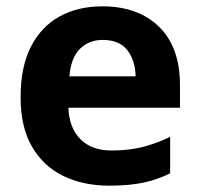

<svg xmlns="http://www.w3.org/2000/svg" viewBox="-20 -576 631 606"><path d="M303 -556Q416 -556 482 -491.5Q548 -427 548 -308V-236H196Q198 -173 233.5 -137Q269 -101 332 -101Q385 -101 428 -111.5Q471 -122 517 -144V-29Q477 -9 432.5 0.5Q388 10 325 10Q243 10 180 -20.5Q117 -51 81 -113Q45 -175 45 -269Q45 -365 77.5 -428.5Q110 -492 168 -524Q226 -556 303 -556ZM304 -450Q261 -450 232.5 -422Q204 -394 199 -335H408Q407 -385 382 -417.5Q357 -450 304 -450Z"/></svg>

Font: Noto IKEA Simplified Chinese
Style: Bold
Weight: 700
Designer: Monotype Design Team
Foundry: Monotype Imaging Inc.
Version: Version 1.100